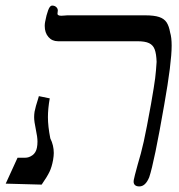

<svg xmlns="http://www.w3.org/2000/svg" viewBox="-24 -659 644 689"><path d="M148 -238.5Q148 -206 156.5 -162.5Q169 -137.5 169 -110Q169 -100 166.5 -85Q162 -60 153.5 -42.2Q145 -24.5 125.5 3.5L-3.5 0L39 -93H66.5Q80 -93 92.5 -102Q105 -111 108.5 -129Q110.5 -139 110.5 -151Q110.5 -167 104.5 -195Q98.5 -223 98.5 -238.5Q98.5 -247.5 100 -258Q104 -278 112.5 -303.5L115.5 -314L154.5 -306Q148 -269 148 -238.5ZM136.5 -566Q136.5 -573.5 138 -581Q142.5 -605.5 148.8 -622.2Q155 -639 163 -639Q173 -639 179 -632.5Q185 -626 183 -617L182.5 -612Q180.5 -602.5 196 -602.5Q201.5 -602.5 207.2 -603.2Q213 -604 217.5 -604H496.5Q529 -604 547 -598Q565 -592 573.8 -578.8Q582.5 -565.5 586.5 -542.5Q592 -524.5 592 -495.5Q592 -433.5 565.5 -284Q529.5 -76.5 511.5 -23Q498 10 476 10Q466 10 460.8 5.5Q455.5 1 455.5 -7Q455.5 -11 456 -13Q457.5 -22.5 470 -68Q482 -107 491.8 -150.8Q501.5 -194.5 518 -286Q529.5 -352 532.8 -378.2Q536 -404.5 538 -437Q537 -466 531.2 -481.5Q525.5 -497 511.2 -504Q497 -511 469 -511H184Q163 -511 149.8 -526.2Q136.5 -541.5 136.5 -566Z"/></svg>

Font: JuliaMono SemiBoldItalic
Style: Regular
Weight: 600
Italic angle: -9°
Monospace: yes
Designer: cormullion
Foundry: corm
Version: Version 0.049; ttfautohint (v1.8.4)